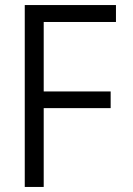

<svg xmlns="http://www.w3.org/2000/svg" viewBox="-20 -740 527 760"><path d="M78 0V-720H153V0ZM120 -312V-378H418V-312ZM120 -653V-720H439V-653Z"/></svg>

Font: Instrument Sans SemiCondensed
Style: Regular
Weight: 400
Width: 4
Designer: Rodrigo Fuenzalida
Foundry: fragTYPE
Version: Version 1.000;gftools[0.9.28]